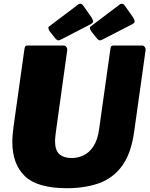

<svg xmlns="http://www.w3.org/2000/svg" viewBox="-20 -982 788 1012"><path d="M687 -287Q671 -172 623 -107Q575 -42 501 -16Q427 10 333 10Q177 10 111 -53.5Q45 -117 45 -234Q45 -254 47 -275.5Q49 -297 52 -319L109 -725Q111 -736 114.5 -739Q118 -742 126 -742H316Q325 -742 330.5 -733.5Q336 -725 334 -715L274 -283Q273 -271 271.5 -260.5Q270 -250 270 -240Q270 -189 293.5 -169Q317 -149 357 -149Q390 -149 420 -163Q450 -177 472 -210Q494 -243 502 -298L562 -725Q564 -736 567 -739Q570 -742 579 -742H729Q738 -742 743.5 -733.5Q749 -725 747 -715L687 -287ZM462 -891Q468 -881 470.5 -872Q473 -863 459 -855L304 -775Q291 -768 285 -769.5Q279 -771 273 -778L245 -813Q239 -820 236 -829Q233 -838 238 -842L393 -959Q400 -964 407.5 -961.5Q415 -959 419 -952ZM681 -891Q687 -881 689.5 -872Q692 -863 678 -855L523 -775Q510 -768 504 -769.5Q498 -771 492 -778L464 -813Q458 -820 455 -829Q452 -838 457 -842L612 -959Q619 -964 626.5 -961.5Q634 -959 638 -952Z"/></svg>

Font: Libre Franklin Thin Black
Style: Italic
Weight: 900
Italic angle: -8°
Version: Version 2.000